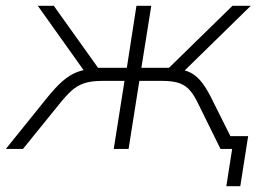

<svg xmlns="http://www.w3.org/2000/svg" viewBox="-40 -512 903 660"><path d="M738 128 758 0H725L732 -44H813L786 128ZM-20 0 109 -160Q138 -197 162 -221Q186 -245 212 -258.5Q238 -272 275 -275L253 -263L90 -492H145L297 -279H396L429 -492H480L446 -279H541L759 -492H822L588 -263L562 -276Q595 -273 616.5 -261.5Q638 -250 656 -226Q674 -202 694 -160L774 0H718L643 -152Q629 -182 614.5 -199.5Q600 -217 578 -225.5Q556 -234 517 -234H439L402 0H351L388 -234H312Q273 -234 248.5 -225.5Q224 -217 205 -199.5Q186 -182 162 -152L39 0Z"/></svg>

Font: Nunito Sans 7pt ExtraLight
Style: Italic
Weight: 250
Italic angle: -9°
Designer: Vernon Adams
Foundry: Vernon Adams
Version: Version 3.101;gftools[0.9.27]